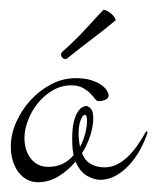

<svg xmlns="http://www.w3.org/2000/svg" viewBox="-20 -375 321 391"><path d="M181.2 -168.9Q176.8 -168.9 173.1 -174.1Q169.4 -179.2 163.6 -185.1Q157.7 -190.9 148.7 -196Q139.6 -201.2 125 -201.2Q104.5 -201.2 86.9 -190.7Q69.3 -180.2 56.6 -164.3Q43.9 -148.4 36.9 -129.6Q29.8 -110.8 29.8 -94.2Q29.8 -68.4 43 -51.8Q56.2 -35.2 78.1 -35.2Q95.2 -35.2 108.2 -41.7Q121.1 -48.3 129.9 -59.1Q127 -72.3 127 -91.8Q127 -112.8 130.1 -126Q133.3 -139.2 137.9 -146.5Q142.6 -153.8 147.5 -156.5Q152.3 -159.2 155.8 -159.2Q159.7 -159.2 164.8 -153.8Q169.9 -148.4 169.9 -134.8Q169.9 -117.7 163.8 -98.9Q157.7 -80.1 147 -63Q152.8 -47.9 165 -41Q177.2 -34.2 192.9 -34.2Q206.5 -34.2 218.5 -40.3Q230.5 -46.4 241 -56.6Q251.5 -66.9 260.7 -80.3Q270 -93.8 277.8 -107.9L280.8 -106Q274.9 -87.4 265.1 -69.8Q255.4 -52.2 242.7 -38.6Q230 -24.9 215.1 -16.8Q200.2 -8.8 184.1 -8.8Q171.9 -8.8 157.5 -16.8Q143.1 -24.9 133.8 -45.9Q118.7 -27.8 99.1 -15.9Q79.6 -3.9 57.1 -3.9Q44.4 -3.9 34.2 -9.8Q23.9 -15.6 16.8 -25.4Q9.8 -35.2 5.9 -48.3Q2 -61.5 2 -76.2Q2 -101.1 12.9 -126Q23.9 -150.9 42.2 -170.9Q60.5 -190.9 84.2 -203.4Q107.9 -215.8 133.8 -215.8Q152.8 -215.8 165.8 -211.7Q178.7 -207.5 186.5 -201.9Q194.3 -196.3 197.8 -190.4Q201.2 -184.6 201.2 -181.2Q201.2 -174.3 194.1 -171.6Q187 -168.9 181.2 -168.9ZM140.1 -104Q140.1 -87.9 143.1 -76.2Q150.4 -89.8 153.8 -104.2Q157.2 -118.7 157.2 -128.9Q157.2 -141.1 152.8 -141.1Q148.4 -141.1 144.3 -130.4Q140.1 -119.6 140.1 -104ZM119.1 -257.8Q116.2 -254.9 112.3 -254.9Q109.4 -254.9 107.2 -257.3Q105 -259.8 104 -263.2Q104 -266.6 107.4 -270Q131.3 -291 152.8 -314.2Q174.3 -337.4 189.5 -354Q190.4 -355 191.4 -355Q193.8 -355 198 -352.8Q202.1 -350.6 206.1 -347.4Q210 -344.2 212.6 -340.6Q215.3 -336.9 215.3 -334Q215.3 -333 214.8 -333Q214.4 -333 213.4 -332Q191.9 -314 167.2 -295.4Q142.6 -276.9 119.1 -257.8Z"/></svg>

Font: Stalemate
Style: Regular
Weight: 400
Designer: Astigmatic (AOETI)
Foundry: Astigmatic (AOETI)
Version: Version 001.000